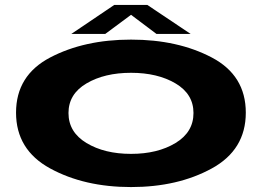

<svg xmlns="http://www.w3.org/2000/svg" viewBox="-20 -753 1082 778"><path d="M511 5Q321.5 5 183.2 -70.5Q45 -146 45 -296.5Q45 -447.5 183.2 -520Q321.5 -592.5 511 -592.5Q700.5 -592.5 838.2 -520Q976 -447.5 976 -296.5Q976 -146 838.2 -70.5Q700.5 5 511 5ZM511 -129.5Q618.5 -129.5 691.2 -173.5Q764 -217.5 764 -295Q764 -372 691.2 -415Q618.5 -458 511 -458Q403.5 -458 330.5 -415Q257.5 -372 257.5 -295Q257.5 -217.5 330.5 -173.5Q403.5 -129.5 511 -129.5ZM269 -615.5 443 -733H577L752.5 -615.5H614L511 -693L406.5 -615.5Z"/></svg>

Font: Anybody UltraExpanded Regular
Style: Bold
Weight: 700
Width: 9
Designer: Tyler Finck
Foundry: Etcetera Type Company
Version: Version 1.010; ttfautohint (v1.8.3) -l 8 -r 50 -G 200 -x 14 